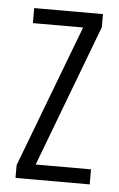

<svg xmlns="http://www.w3.org/2000/svg" viewBox="-44 -565 370 598"><g transform="rotate(5 140.5 -266.0)"><path d="M259 0V-47H86L254 -491V-532H39V-485H196L27 -40V0Z"/></g></svg>

Font: Noto Sans Gujarati ExtraCondensed Light
Style: Regular
Weight: 300
Width: 2
Designer: Jelle Bosma - Monotype Design Team, Universal Thirst
Foundry: Monotype Imaging Inc.
Version: Version 2.106